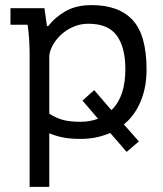

<svg xmlns="http://www.w3.org/2000/svg" viewBox="-20 -532 640 752"><path d="M96 -325Q96 -334 95.5 -348.5Q95 -363 94 -378.5Q93 -394 91.5 -409Q90 -424 88 -435H21V-500H154L164 -430H169Q196 -465 237.5 -488.5Q279 -512 339 -512Q446 -512 500 -453Q554 -394 554 -260Q554 -197 535.5 -146.5Q517 -96 483 -61Q474 -52 465 -45L524 22L476 63L412 -11Q406 -9 401 -7Q353 12 295 12Q274 12 257.5 10.5Q241 9 227.5 6.5Q214 4 201 0Q188 -4 173 -10V200H96ZM326 -439Q296 -439 269.5 -428Q243 -417 222.5 -399Q202 -381 189 -359Q176 -337 173 -315V-87Q195 -72 222.5 -63.5Q250 -55 295 -55Q333 -55 364 -67L303 -138L349 -179L416 -101Q420 -104 423 -107Q471 -160 471 -261Q471 -346 437.5 -392.5Q404 -439 326 -439Z"/></svg>

Font: PT Mono
Style: Regular
Weight: 400
Monospace: yes
Designer: A.Korolkova, I.Chaeva
Foundry: ParaType Ltd
Version: Version 1.001W OFL